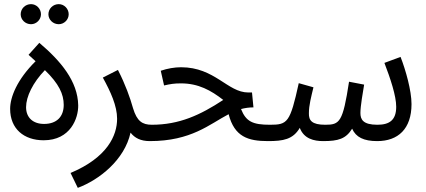

<svg xmlns="http://www.w3.org/2000/svg" viewBox="-20 -677 2061 928"><path d="M264 -560C290 -560 312 -582 312 -608C312 -635 290 -657 264 -657C236 -657 214 -635 214 -608C214 -582 236 -560 264 -560ZM130 -560C156 -560 178 -582 178 -608C178 -635 156 -657 130 -657C102 -657 80 -635 80 -608C80 -582 102 -560 130 -560ZM191 1C321 1 359 -106 358 -168C356 -284 274 -382 170 -470L118 -412L152 -381C62 -292 29 -207 29 -151C29 -54 96 1 191 1ZM193 -78C140 -78 106 -108 106 -159C106 -210 139 -278 197 -338C265 -272 288 -222 288 -170C288 -113 254 -78 193 -78Z M356 231C460 192 582 96 611 -36C631 -10 660 5 704 5C737 5 754 -15 754 -37C754 -58 742 -74 714 -74C668 -74 642 -91 623 -154C609 -204 586 -269 550 -339L477 -302C515 -233 546 -165 546 -103C546 -22 499 84 321 159Z M704 5C905 5 993 -77 1085 -125C1113 -16 1179 5 1275 5C1308 5 1325 -15 1325 -37C1325 -58 1313 -74 1285 -74C1202 -74 1169 -89 1145 -150C1164 -155 1184 -158 1205 -158L1198 -230H1180C1080 -230 1019 -352 855 -352C824 -352 789 -346 757 -335L773 -264C804 -271 822 -274 855 -274C939 -274 1000 -240 1059 -194C948 -121 847 -74 713 -74Z M1275 5C1349 5 1396 -3 1429 -59C1449 -6 1498 5 1542 5C1615 5 1652 -6 1682 -55C1700 -14 1738 5 1803 5C1904 5 1969 -54 1969 -174C1969 -239 1941 -338 1916 -402L1838 -373C1867 -297 1895 -214 1895 -161C1895 -97 1863 -74 1804 -74C1734 -74 1722 -100 1722 -131C1722 -164 1734 -232 1740 -268L1667 -282C1637 -86 1622 -74 1552 -74C1487 -74 1472 -95 1473 -130C1473 -168 1484 -209 1495 -255L1424 -275C1382 -84 1370 -74 1285 -74Z"/></svg>

Font: Noto Sans Arabic UI SmCn
Style: Regular
Weight: 400
Width: 4
Designer: Monotype Design Team, Nadine Chahine and Nizar Qandah
Foundry: Monotype Imaging Inc.
Version: Version 2.010